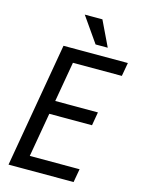

<svg xmlns="http://www.w3.org/2000/svg" viewBox="-133 -983 780 1058"><g transform="rotate(15 257.0 -453.5)"><path d="M408.2 -76.7 394.5 0H94.7L108.4 -76.7ZM234.4 -710.9 110.8 0H23.4L146.5 -710.9ZM424.8 -405.3 411.6 -328.6H151.9L165.5 -405.3ZM513.7 -710.9 500 -633.8H204.6L218.3 -710.9ZM315.9 -907.2 384.8 -763.7H315.4L215.3 -907.2Z"/></g></svg>

Font: Roboto Condensed
Style: Italic
Weight: 400
Italic angle: -12°
Designer: Christian Robertson
Foundry: Google
Version: Version 3.0